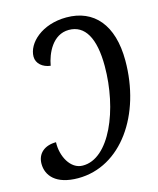

<svg xmlns="http://www.w3.org/2000/svg" viewBox="-111 -803 733 891"><g transform="rotate(-15 255.5 -357.5)"><path d="M154 10C361 10 506 -201 506 -461C506 -633 425 -725 293 -725C175 -725 99 -653 99 -588C99 -555 128 -531 165 -527C175 -584 211 -666 289 -666C366 -666 407 -596 407 -461C407 -253 318 -39 189 -41C131 -41 94 -111 97 -178C42 -178 6 -148 6 -98C6 -42 47 10 154 10Z"/></g></svg>

Font: Noto Serif ExtraCondensed
Style: Italic
Weight: 400
Width: 2
Italic angle: -12°
Designer: Monotype Design Team
Foundry: Monotype Imaging Inc.
Version: Version 2.014